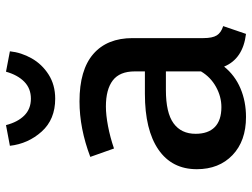

<svg xmlns="http://www.w3.org/2000/svg" viewBox="-120 -707 840 640"><g transform="rotate(-90 300.0 -387.0)"><path d="M533 -63 507 13Q424 3 398 -60Q369 -24 325.5 -5.5Q282 13 230 13Q150 13 103 -32Q56 -77 56 -151Q56 -234 121.5 -279Q187 -324 307 -324H382V-358Q382 -408 352 -431Q322 -454 265 -454Q237 -454 200 -447Q163 -440 125 -427L97 -506Q192 -542 282 -542Q387 -542 440 -496Q493 -450 493 -365V-129Q493 -99 502 -84.5Q511 -70 533 -63ZM382 -137V-254H320Q244 -254 209 -228.5Q174 -203 174 -155Q174 -113 196.5 -91Q219 -69 263 -69Q298 -69 330.5 -87Q363 -105 382 -137ZM134 -774 203 -787Q213 -748 235 -726Q257 -704 291 -704Q325 -704 347.5 -726Q370 -748 381 -787L449 -774Q445 -736 425.5 -701.5Q406 -667 371.5 -645Q337 -623 291 -623Q222 -623 181.5 -668Q141 -713 134 -774Z"/></g></svg>

Font: Fira Mono Medium
Style: Regular
Weight: 500
Designer: Carrois Corporate & Edenspiekermann AG
Foundry: Carrois Corporate GbR & Edenspiekermann AG
Version: Version 3.206